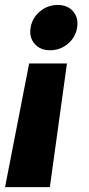

<svg xmlns="http://www.w3.org/2000/svg" viewBox="-35 -561 358 774"><path d="M-14.6 193.4 82.5 -305.2H234.9L166 193.4ZM167 -358.4Q127 -358.4 104.5 -384.3Q82 -410.2 88.4 -449.7Q94.7 -488.8 126 -514.9Q157.2 -541 197.3 -541Q237.8 -541 260 -514.9Q282.2 -488.8 275.9 -449.7Q269.5 -410.2 238.5 -384.3Q207.5 -358.4 167 -358.4Z"/></svg>

Font: Inter 24pt ExtraBold
Style: Italic
Weight: 800
Italic angle: -9.3988°
Designer: Rasmus Andersson
Foundry: rsms
Version: Version 4.001;git-66647c0bb